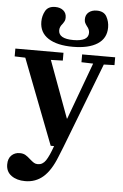

<svg xmlns="http://www.w3.org/2000/svg" viewBox="-64 -822 689 1077"><g transform="rotate(5 281.0 -284.0)"><path d="M76 56Q95 56 108 63.5Q121 71 136 85Q151 98 160 103.5Q169 109 182 109Q209 109 226.5 83Q244 57 264 0H245L60 -480L0 -482V-526H271V-482L204 -480L322 -160H324L442 -480L376 -482V-526H562V-482L502 -480L317 0L294 57Q263 136 220.5 173Q178 210 119 210Q72 210 41.5 188Q11 166 11 125Q11 92 29.5 74Q48 56 76 56ZM132 -689Q132 -722 147.5 -750Q163 -778 203 -778Q231 -778 248.5 -763.5Q266 -749 266 -724Q266 -712 262.5 -704.5Q259 -697 251 -686Q236 -669 236 -650Q236 -602 320 -602Q404 -602 404 -650Q404 -669 389 -686Q381 -697 377.5 -704.5Q374 -712 374 -724Q374 -749 391.5 -763.5Q409 -778 437 -778Q477 -778 492.5 -750Q508 -722 508 -689Q508 -628 458.5 -596Q409 -564 320 -564Q231 -564 181.5 -596Q132 -628 132 -689Z"/></g></svg>

Font: Minipax
Style: Bold
Weight: 600
Designer: Raphaël Ronot, Igor Stepanchenko (Cyrillic)
Foundry: steppetype
Version: Version 1.002